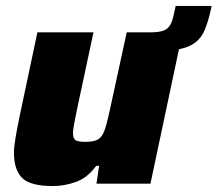

<svg xmlns="http://www.w3.org/2000/svg" viewBox="-20 -619 733 647"><path d="M159 8Q81 8 54 -20Q27 -48 27 -104Q27 -124 32.5 -156Q38 -188 45 -222L106 -510H295L239 -248Q234 -224 230 -202.5Q226 -181 226 -171Q226 -151 235.5 -146Q245 -141 267 -141Q296 -141 310 -149Q324 -157 332 -179Q340 -201 349 -243L407 -510H486Q516 -510 531.5 -516Q547 -522 554.5 -536.5Q562 -551 567 -576L572 -599H693L690 -584Q681 -545 670 -518.5Q659 -492 638.5 -476Q618 -460 583 -453L487 0H305L314 -60H304Q275 -20 236 -6Q197 8 159 8Z"/></svg>

Font: Saira ExtraBold
Style: Italic
Weight: 800
Italic angle: -12°
Designer: Hector Gatti with collaboration of the Omnibus-Type team
Foundry: Omnibus-Type
Version: Version 1.100; ttfautohint (v1.8.3)